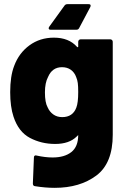

<svg xmlns="http://www.w3.org/2000/svg" viewBox="-20 -706 603 923"><path d="M406 -686Q413 -686 414.5 -683Q416 -680 416 -678Q416 -676 414 -672L361 -572Q357 -563 347 -563H224Q214 -563 214 -570Q214 -574 217 -578L290 -679Q295 -686 304 -686ZM356 -505Q356 -510 359.5 -513.5Q363 -517 368 -517H510Q515 -517 518.5 -513.5Q522 -510 522 -505V-58Q522 79 443 138Q364 197 243 197Q198 197 148 189Q138 188 138 176L143 52Q143 45 146 43Q149 41 152 41Q154 41 157 42Q198 51 233 51Q290 51 323 25Q356 -1 356 -57L349 -50Q313 -14 245 -14Q179 -14 124 -43Q69 -72 45 -145Q29 -193 29 -263Q29 -340 48 -389Q71 -451 121.5 -488Q172 -525 239 -525Q311 -525 350 -481Q352 -479 353 -479Q354 -479 355 -479.5Q356 -480 356 -483ZM347 -189Q356 -212 356 -264Q356 -291 354 -306.5Q352 -322 346 -336Q338 -358 320.5 -370.5Q303 -383 278 -383Q231 -383 211 -336Q196 -308 196 -262Q196 -213 209 -190Q218 -169 236 -156Q254 -143 279 -143Q330 -143 347 -189Z"/></svg>

Font: LinhAnh ExtBd
Style: Regular
Weight: 800
Designer: Jeremy Tribby
Foundry: Tribby Type
Version: Version 1.408